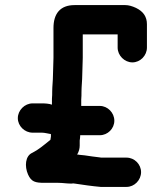

<svg xmlns="http://www.w3.org/2000/svg" viewBox="-20 -690 647 754"><path d="M108 -169H145C155 -169 170 -165 177 -164C178 -164 179 -164 180 -163V-154C179 -150 179 -146 178 -141C177 -140 175 -138 173 -137C152 -120 131 -102 107 -90C79 -78 76 -37 90 -5C103 24 118 28 155 28H209C226 28 242 31 260 31C265 30 270 30 274 31C307 36 341 41 375 44H477C508 44 534 17 534 -14C534 -45 508 -71 477 -71H382C379 -71 375 -71 371 -72C353 -74 331 -77 312 -80L292 -82C289 -83 286 -83 283 -83C290 -95 293 -107 293 -118V-138C294 -145 295 -152 295 -159H372C403 -159 429 -185 429 -216C429 -247 403 -274 372 -274H299V-299C300 -309 300 -319 300 -329C300 -350 303 -375 303 -395C303 -417 305 -440 305 -463V-555H442V-503C442 -472 469 -445 500 -445C531 -445 557 -472 557 -503V-595C557 -624 543 -645 514 -659C499 -666 485 -670 472 -670H273C216 -670 190 -636 190 -580V-463C190 -439 188 -417 188 -394C188 -374 185 -350 185 -331C185 -322 185 -312 184 -302V-279C173 -283 157 -284 145 -284H108C77 -284 50 -257 50 -226C50 -195 77 -169 108 -169Z"/></svg>

Font: Electronic
Style: UltHv
Weight: 900
Version: Version 1.011